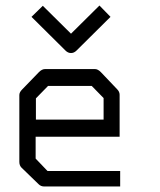

<svg xmlns="http://www.w3.org/2000/svg" viewBox="-20 -726 580 695"><path d="M217 -543 94 -665 135 -705 237 -604 340 -706 380 -665 257 -543Q248 -534 237 -534Q226 -534 217 -543ZM109 -231V-152L152 -107H415V-51H140Q128 -51 120 -59L58 -119Q50 -127 50 -140V-382Q50 -392 60 -402L121 -465Q132 -476 143 -476H324Q334 -476 345 -465L404 -403Q413 -394 413 -383V-231ZM110 -293H355V-371L312 -415H154L110 -370Z"/></svg>

Font: ibm3270
Style: Regular
Weight: 400
Monospace: yes
Version: Version 2.0.3